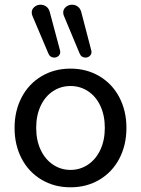

<svg xmlns="http://www.w3.org/2000/svg" viewBox="-20 -788 600 817"><path d="M42 -244Q42 -316 72 -373.5Q102 -431 156.5 -463.5Q211 -496 280 -496Q349 -496 403.5 -463.5Q458 -431 488 -373.5Q518 -316 518 -244Q518 -171 488 -113.5Q458 -56 403.5 -23.5Q349 9 280 9Q211 9 156.5 -23.5Q102 -56 72 -113.5Q42 -171 42 -244ZM426 -244Q426 -297 407 -337.5Q388 -378 354.5 -400Q321 -422 280 -422Q239 -422 205.5 -400Q172 -378 153 -337.5Q134 -297 134 -244Q134 -191 153 -150.5Q172 -110 205.5 -87.5Q239 -65 280 -65Q321 -65 354.5 -87.5Q388 -110 407 -150.5Q426 -191 426 -244ZM249 -735Q249 -749 260.5 -758.5Q272 -768 287 -768Q300 -768 311 -760Q322 -752 326 -736L368 -575Q372 -561 364 -552Q356 -543 344 -543Q326 -543 319 -560L253 -718Q249 -726 249 -735ZM115 -735Q115 -749 126.5 -758.5Q138 -768 153 -768Q166 -768 177 -760Q188 -752 192 -736L235 -575Q239 -561 231 -552Q223 -543 211 -543Q193 -543 186 -560L119 -718Q115 -726 115 -735Z"/></svg>

Font: SN Pro
Style: Regular
Weight: 400
Designer: Tobias Whetton
Foundry: Supernotes
Version: Version 1.003